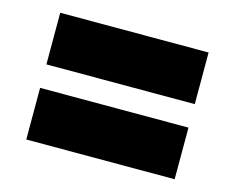

<svg xmlns="http://www.w3.org/2000/svg" viewBox="-67 -621 735 600"><g transform="rotate(15 300.0 -321.0)"><path d="M60 -359V-526H540V-359ZM60 -116V-283H540V-116Z"/></g></svg>

Font: Cantarell Extra Bold
Style: Regular
Weight: 800
Designer: Dave Crossland, Nikolaus Waxweiler, Florian Fecher, Jacques Le Bailly, Eben Sorkin, Alexei Vanyashin, Alexios Zavras, Em
Version: Version 0.303